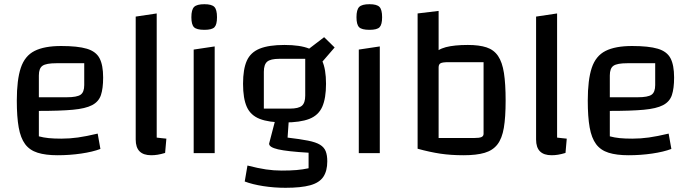

<svg xmlns="http://www.w3.org/2000/svg" viewBox="-20 -729 3299 914"><path d="M254 10Q197 10 159 -2Q121 -14 99.5 -43Q78 -72 69 -122.5Q60 -173 60 -250Q60 -349 79 -406Q98 -463 144.5 -486.5Q191 -510 271 -510Q350 -510 393.5 -497Q437 -484 454 -451.5Q471 -419 471 -360Q471 -308 460.5 -276.5Q450 -245 418.5 -228.5Q387 -212 326.5 -206.5Q266 -201 165 -201H135V-266H297Q346 -266 363.5 -278Q381 -290 381 -324V-428H248Q200 -428 182.5 -416Q165 -404 165 -370V-80Q187 -74 212 -71.5Q237 -69 272 -69Q312 -69 351 -74.5Q390 -80 445 -93L458 -20Q421 -6 366.5 2Q312 10 254 10Z M726 -74Q735 -73 747.5 -71.5Q760 -70 772 -69L766 -1Q746 5 730.5 7.5Q715 10 700 10Q663 10 644.5 -8.5Q626 -27 626 -65V-650L726 -665Z M902 -493 1002 -508V0H902ZM953 -587Q916 -587 903.5 -599.5Q891 -612 891 -647Q891 -683 904 -696Q917 -709 953 -709Q988 -709 1000.5 -696Q1013 -683 1013 -647Q1013 -612 1001 -599.5Q989 -587 953 -587Z M1334 -146Q1260 -146 1216.5 -163Q1173 -180 1155 -220Q1137 -260 1137 -330Q1137 -400 1155 -440Q1173 -480 1216.5 -497.5Q1260 -515 1334 -515Q1409 -515 1452 -497.5Q1495 -480 1513.5 -440Q1532 -400 1532 -330Q1532 -261 1514 -220.5Q1496 -180 1452.5 -163Q1409 -146 1334 -146ZM1236 -212H1360Q1401 -212 1417 -225.5Q1433 -239 1433 -274V-449H1309Q1268 -449 1252 -435.5Q1236 -422 1236 -387ZM1538 39Q1538 85 1519 113Q1500 141 1456.5 153Q1413 165 1339 165Q1285 165 1233.5 157Q1182 149 1145 135L1158 59Q1209 72 1246 77.5Q1283 83 1321 83Q1362 83 1391.5 80.5Q1421 78 1449 72V-2Q1347 -8 1304 -18Q1261 -28 1261 -45L1291 -160H1355L1349 -74Q1409 -67 1446.5 -59.5Q1484 -52 1503.5 -40Q1523 -28 1530.5 -9Q1538 10 1538 39ZM1497 -415 1438 -487 1523 -552 1573 -503Z M1688 -493 1788 -508V0H1688ZM1739 -587Q1702 -587 1689.5 -599.5Q1677 -612 1677 -647Q1677 -683 1690 -696Q1703 -709 1739 -709Q1774 -709 1786.5 -696Q1799 -683 1799 -647Q1799 -612 1787 -599.5Q1775 -587 1739 -587Z M2207 -515Q2261 -515 2296 -503.5Q2331 -492 2351 -462.5Q2371 -433 2379 -381.5Q2387 -330 2387 -250Q2387 -171 2378.5 -120.5Q2370 -70 2348 -41.5Q2326 -13 2287 -1.5Q2248 10 2187 10Q2129 10 2092.5 0Q2056 -10 2036.5 -37.5Q2017 -65 2010 -116.5Q2003 -168 2003 -250Q2003 -334 2011 -386Q2019 -438 2040.5 -466Q2062 -494 2102.5 -504.5Q2143 -515 2207 -515ZM2282 -433H2114Q2087 -433 2077.5 -428Q2068 -423 2068 -408V-72H2236Q2262 -72 2272 -76.5Q2282 -81 2282 -92ZM1968 -665 2068 -677V-100V-52L2187 10Q2126 10 2076 2.5Q2026 -5 1968 -21Z M2632 -74Q2641 -73 2653.5 -71.5Q2666 -70 2678 -69L2672 -1Q2652 5 2636.5 7.5Q2621 10 2606 10Q2569 10 2550.5 -8.5Q2532 -27 2532 -65V-650L2632 -665Z M2972 10Q2915 10 2877 -2Q2839 -14 2817.5 -43Q2796 -72 2787 -122.5Q2778 -173 2778 -250Q2778 -349 2797 -406Q2816 -463 2862.5 -486.5Q2909 -510 2989 -510Q3068 -510 3111.5 -497Q3155 -484 3172 -451.5Q3189 -419 3189 -360Q3189 -308 3178.5 -276.5Q3168 -245 3136.5 -228.5Q3105 -212 3044.5 -206.5Q2984 -201 2883 -201H2853V-266H3015Q3064 -266 3081.5 -278Q3099 -290 3099 -324V-428H2966Q2918 -428 2900.5 -416Q2883 -404 2883 -370V-80Q2905 -74 2930 -71.5Q2955 -69 2990 -69Q3030 -69 3069 -74.5Q3108 -80 3163 -93L3176 -20Q3139 -6 3084.5 2Q3030 10 2972 10Z"/></svg>

Font: Changa
Style: Regular
Weight: 400
Designer: Eduardo Rodriguez Tunni
Foundry: Eduardo Rodriguez Tunni
Version: Version 3.003